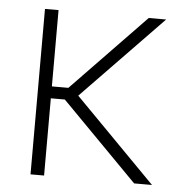

<svg xmlns="http://www.w3.org/2000/svg" viewBox="-44 -571 567 612"><g transform="rotate(5 239.5 -264.5)"><path d="M119.1 -529.3V0H75.7V-529.3ZM463.4 -529.3 189.9 -247.1H98.1V-285.2H171.9L407.7 -529.3ZM407.2 0 157.2 -253.9 189.5 -279.3 464.4 0Z"/></g></svg>

Font: Inter 24pt ExtraLight
Style: Regular
Weight: 250
Designer: Rasmus Andersson
Foundry: rsms
Version: Version 4.001;git-66647c0bb